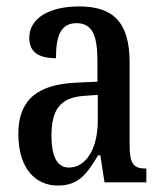

<svg xmlns="http://www.w3.org/2000/svg" viewBox="-20 -567 505 597"><path d="M160 10C226 10 251 -28 285 -84H292L305 0H435V-43H432C395 -43 383 -59 383 -115V-373C383 -500 330 -547 226 -547C134 -547 71 -511 71 -449C71 -407 98 -386 154 -386C154 -452 167 -495 218 -495C272 -495 283 -448 283 -373V-313L218 -310C97 -305 37 -257 37 -151C37 -41 92 10 160 10ZM194 -46C156 -46 140 -84 140 -145C140 -223 165 -264 242 -269L284 -272V-191C284 -107 249 -46 194 -46Z"/></svg>

Font: Noto Serif Armenian ExtraCondensed Medium
Style: Regular
Weight: 500
Width: 2
Designer: Monotype Design Team
Foundry: Monotype Imaging Inc.
Version: Version 2.008